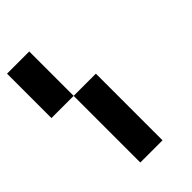

<svg xmlns="http://www.w3.org/2000/svg" viewBox="-194 -694 764 764"><g transform="rotate(-45 187.5 -312.5)"><path d="M125 -375H0V-625H125ZM250 0H125V-375H250Z"/></g></svg>

Font: Tiny5
Style: Regular
Weight: 400
Designer: Stefan Schmidt
Foundry: Made with Bits'n'Picas by Kreative Software
Version: Version 1.002; ttfautohint (v1.8.4.7-5d5b)